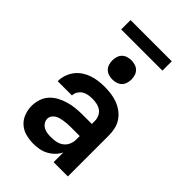

<svg xmlns="http://www.w3.org/2000/svg" viewBox="-266 -1019 1133 1133"><g transform="rotate(45 300.0 -453.0)"><path d="M239 8Q207 8 175.5 0Q144 -8 120 -29Q96 -50 84.5 -80.5Q73 -111 73 -143Q73 -171 82 -199Q91 -227 110.5 -248.5Q130 -270 155.5 -283.5Q181 -297 208.5 -305Q236 -313 264.5 -316Q293 -319 322 -319H400V-344Q400 -363 392 -380.5Q384 -398 369 -408.5Q354 -419 335.5 -423Q317 -427 298 -427Q281 -427 263.5 -424Q246 -421 231.5 -412Q217 -403 207.5 -387.5Q198 -372 198 -355H79Q79 -381 87.5 -406.5Q96 -432 111.5 -453Q127 -474 149 -489Q171 -504 195.5 -512.5Q220 -521 246 -524.5Q272 -528 298 -528Q325 -528 352.5 -524.5Q380 -521 405.5 -511.5Q431 -502 453 -486Q475 -470 490.5 -447.5Q506 -425 512.5 -398Q519 -371 519 -344V0H400V-81Q389 -59 371.5 -41.5Q354 -24 332.5 -12.5Q311 -1 287 3.5Q263 8 239 8ZM286 -93Q307 -93 328 -97.5Q349 -102 366 -115Q383 -128 391.5 -148Q400 -168 400 -189V-218H322Q309 -218 295.5 -217Q282 -216 269 -214Q256 -212 243 -208.5Q230 -205 218.5 -198Q207 -191 199.5 -179.5Q192 -168 192 -155Q192 -139 201 -125.5Q210 -112 224 -104.5Q238 -97 254 -95Q270 -93 286 -93ZM300 -590Q284 -590 268 -595Q252 -600 241 -611Q230 -622 225 -638Q220 -654 220 -670Q220 -686 225 -702Q230 -718 241 -729Q252 -740 268 -745Q284 -750 300 -750Q316 -750 332 -745Q348 -740 359 -729Q370 -718 375 -702Q380 -686 380 -670Q380 -654 375 -638Q370 -622 359 -611Q348 -600 332 -595Q316 -590 300 -590ZM128 -836V-914H472V-836Z"/></g></svg>

Font: Iosevka Fixed Extended
Style: Bold
Weight: 700
Width: 7
Monospace: yes
Designer: Belleve Invis
Foundry: Belleve Invis
Version: Version 24.1.1; ttfautohint (v1.8.4)